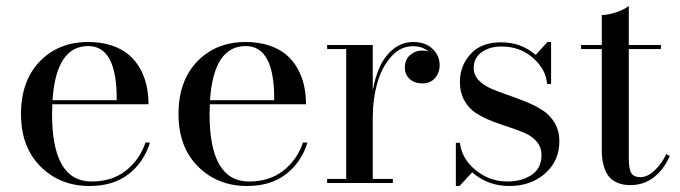

<svg xmlns="http://www.w3.org/2000/svg" viewBox="-20 -610 2268 640"><path d="M480 -135Q459.5 -69 408.5 -29.5Q357.5 10 279 10Q180 10 115 -55Q50 -120 50 -230Q50 -340.5 112.5 -405.2Q175 -470 274 -470Q316.5 -470 351 -458.8Q385.5 -447.5 408.2 -428.5Q431 -409.5 446.2 -382.8Q461.5 -356 468.2 -326Q475 -296 475 -262.5H154.5Q153.5 -240.5 153.5 -230Q153.5 -5 285 -5Q353 -5 399 -40.8Q445 -76.5 465 -135ZM274 -456.5Q167 -456.5 155 -276H369Q370.5 -456.5 274 -456.5Z M1005 -135Q984.5 -69 933.5 -29.5Q882.5 10 804 10Q705 10 640 -55Q575 -120 575 -230Q575 -340.5 637.5 -405.2Q700 -470 799 -470Q841.5 -470 876 -458.8Q910.5 -447.5 933.2 -428.5Q956 -409.5 971.2 -382.8Q986.5 -356 993.2 -326Q1000 -296 1000 -262.5H679.5Q678.5 -240.5 678.5 -230Q678.5 -5 810 -5Q878 -5 924 -40.8Q970 -76.5 990 -135ZM799 -456.5Q692 -456.5 680 -276H894Q895.5 -456.5 799 -456.5Z M1070.5 -13.5H1134V-446.5H1070.5V-460H1222.5V-309Q1231 -355 1247.2 -389.8Q1263.5 -424.5 1292 -447.2Q1320.5 -470 1357.5 -470Q1397.5 -470 1421.5 -447.5Q1445.5 -425 1445.5 -393Q1445.5 -367 1429.8 -349.5Q1414 -332 1388.5 -332Q1361.5 -332 1345.5 -346.8Q1329.5 -361.5 1329.5 -384.5Q1329.5 -411.5 1347 -426.5Q1364.5 -441.5 1388 -441.5Q1400.5 -441.5 1409.5 -438Q1387.5 -456 1356.5 -456Q1314 -456 1282.8 -420Q1251.5 -384 1237 -331Q1222.5 -278 1222.5 -217.5V-13.5H1289.5V0H1070.5Z M1511.5 10H1499.5V-134H1513Q1519 -81 1565.5 -43Q1612 -5 1671 -5Q1719 -5 1752 -27Q1785 -49 1785 -93Q1785 -118.5 1770 -136.8Q1755 -155 1731 -165.8Q1707 -176.5 1678 -185.8Q1649 -195 1620 -206.2Q1591 -217.5 1567 -232.8Q1543 -248 1528 -274.8Q1513 -301.5 1513 -337.5Q1513 -390.5 1548.5 -429.8Q1584 -469 1650.5 -469Q1717 -469 1765.5 -427L1805 -470H1817V-330H1803.5Q1800.5 -378 1757.2 -416.5Q1714 -455 1651.5 -455Q1611.5 -455 1585.2 -435.8Q1559 -416.5 1559 -383.5Q1559 -360.5 1574.8 -343.5Q1590.5 -326.5 1615.8 -315.2Q1641 -304 1671.5 -293.8Q1702 -283.5 1732.2 -271.2Q1762.5 -259 1787.8 -243Q1813 -227 1828.8 -200.5Q1844.5 -174 1844.5 -139.5Q1844.5 -73.5 1797 -31.8Q1749.5 10 1678 10Q1606 10 1554 -35.5Z M2212.5 -90Q2192.5 -44.5 2159.2 -18.8Q2126 7 2081 7Q2057.5 7 2039.8 -0.2Q2022 -7.5 2012 -18.8Q2002 -30 1996 -46.2Q1990 -62.5 1988 -77.5Q1986 -92.5 1986 -111V-446.5H1917V-460H1986V-560Q2007.5 -560 2034 -569Q2060.5 -578 2076 -590V-460H2183V-446.5H2076V-82.5Q2076 -46 2084.5 -32.8Q2093 -19.5 2114.5 -19.5Q2138.5 -19.5 2162.2 -42Q2186 -64.5 2201 -96.5Z"/></svg>

Font: Bodoni* 16pt
Style: Regular
Weight: 400
Version: Version 2.3